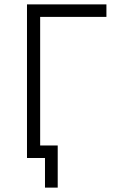

<svg xmlns="http://www.w3.org/2000/svg" viewBox="-20 -720 528 875"><path d="M185 135H243V-57H163V-643H465V-700H103V0H185Z"/></svg>

Font: Fixel Text Light
Style: Regular
Weight: 300
Width: 4
Designer: AlfaBravo + MacPaw
Foundry: Kyrylo Tkachov, Marchela Mozhyna, Serhii Makarenko, Maria Weinstein, Zakhar Kryvoshyya
Version: Version 1.211